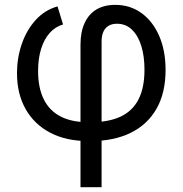

<svg xmlns="http://www.w3.org/2000/svg" viewBox="-20 -576 761 800"><path d="M315.4 204.1V-389.6Q315.4 -442.4 332.3 -479.5Q349.1 -516.6 381.3 -536.1Q413.6 -555.7 460 -555.7Q522.5 -555.7 569.6 -521.5Q616.7 -487.3 643.3 -426.3Q669.9 -365.2 669.9 -284.7Q669.9 -189 632.1 -122.8Q594.2 -56.6 524.4 -22.5Q454.6 11.7 358.4 11.7H346.2Q255.9 11.7 189.5 -22.9Q123 -57.6 86.9 -121.3Q50.8 -185.1 50.8 -271Q50.8 -334.5 70.6 -392.3Q90.3 -450.2 128.2 -492.2Q166 -534.2 219.7 -549.3L242.7 -474.1Q210.4 -464.8 187.3 -439Q164.1 -413.1 151.4 -372.8Q138.7 -332.5 138.7 -280.3Q138.7 -210.4 162.1 -162.8Q185.5 -115.2 231.7 -91.1Q277.8 -66.9 346.2 -66.9H358.4Q433.1 -66.9 482.9 -90.3Q532.7 -113.8 557.4 -162.4Q582 -210.9 582 -285.6Q582 -341.8 568.6 -385Q555.2 -428.2 529.5 -452.6Q503.9 -477.1 467.3 -477.1Q446.3 -477.1 431.9 -468.3Q417.5 -459.5 410.4 -443.1Q403.3 -426.8 403.3 -403.3V204.1Z"/></svg>

Font: Inter Variable
Style: Regular
Weight: 400
Designer: Rasmus Andersson
Foundry: rsms
Version: Version 4.001;git-9221beed3